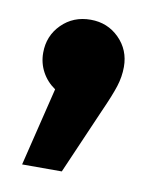

<svg xmlns="http://www.w3.org/2000/svg" viewBox="-51 -205 342 424"><g transform="rotate(10 120.0 6.5)"><path d="M210 -74Q210 -52 203 -30Q196 -8 178 32L115 177H26L69 1Q50 -12 39.5 -31.5Q29 -51 29 -74Q29 -112 55 -138Q81 -164 120 -164Q158 -164 184 -138Q210 -112 210 -74Z"/></g></svg>

Font: Fira Sans BGR
Style: Bold
Weight: 700
Designer: bBox Type GmbH & Carrois Corporate GbR & Edenspiekermann AG
Foundry: bBox Type GmbH & Carrois Corporate GbR & Edenspiekermann AG
Version: Version 4.301